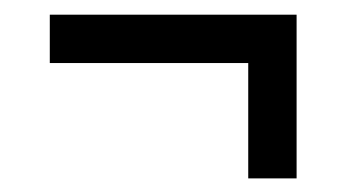

<svg xmlns="http://www.w3.org/2000/svg" viewBox="-20 -504 484 268"><path d="M326.5 -255V-416H49.5V-483.5H394V-255Z"/></svg>

Font: Big Shoulders Display Thin SemiBold
Style: Regular
Weight: 600
Version: Version 2.002